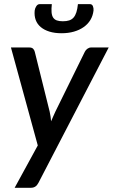

<svg xmlns="http://www.w3.org/2000/svg" viewBox="-20 -740 546 930"><path d="M33 0ZM166 146Q154 169.5 130.5 169.5H51L163 -35.5L33 -510H122Q134.5 -510 140.5 -503.8Q146.5 -497.5 148.5 -489L220.5 -199.5Q223 -188 224.8 -176.2Q226.5 -164.5 227.5 -152.5Q232.5 -164.5 237.8 -176.2Q243 -188 248.5 -200L391 -489.5Q395.5 -498.5 403.8 -504.2Q412 -510 421 -510H506.5ZM284.5 -637Q302.5 -637 315.2 -641.2Q328 -645.5 336.5 -655.2Q345 -665 350 -680.8Q355 -696.5 357.5 -720H415.5Q426 -720 430 -710.2Q434 -700.5 433 -689Q430 -663.5 417.8 -643.2Q405.5 -623 385.2 -608.8Q365 -594.5 338 -586.8Q311 -579 278 -579Q245 -579 219.8 -586.8Q194.5 -594.5 177.5 -608.8Q160.5 -623 153 -643.2Q145.5 -663.5 148 -689Q149.5 -700.5 156 -710.2Q162.5 -720 172.5 -720H231Q228.5 -696.5 229.8 -680.8Q231 -665 237.2 -655.2Q243.5 -645.5 255 -641.2Q266.5 -637 284.5 -637Z"/></svg>

Font: Lato Semibold
Style: Italic
Weight: 600
Italic angle: -7°
Designer: Lukasz Dziedzic
Foundry: tyPoland Lukasz Dziedzic
Version: Version 2.006; 2014-01-15